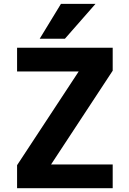

<svg xmlns="http://www.w3.org/2000/svg" viewBox="-20 -982 673 1004"><path d="M298.8 -961.9H479.5L319.3 -779.3H187.5ZM69.3 -732.4H569.3V-612.3L247.1 -122.1H569.3V2H69.3V-118.2L391.6 -608.4H69.3Z"/></svg>

Font: Gen Shin Gothic Bold
Style: Bold
Weight: 700
Designer: [Source Han Sans]
Ryoko NISHIZUKA  (kana & ideographs); Paul D. Hunt (Latin, Greek & Cyrillic); Wenlong ZHANG  (bopomofo
Version: Version 1.002.20150607